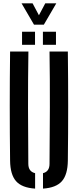

<svg xmlns="http://www.w3.org/2000/svg" viewBox="-20 -1104 460 1132"><path d="M39.5 -157Q35.5 -478.5 39.5 -800H147.5Q145 -640 145.2 -469Q145.5 -298 147 -138Q147 -92.5 187 -83V8Q109 3 74.8 -35.8Q40.5 -74.5 39.5 -157ZM233.5 8V-83Q272 -92.5 272 -138Q273.5 -298 274 -469Q274.5 -640 272 -800H380Q384 -478.5 380 -157Q379 -74.5 345 -35.8Q311 3 233.5 8ZM233 -840V-917H310V-840ZM110 -840V-917H186.5V-840ZM180.5 -958.5 107 -1084.5H172L209.5 -1014L247 -1084.5H312L238.5 -958.5Z"/></svg>

Font: Big Shoulders Stencil Display
Style: Bold
Weight: 700
Designer: Patric King
Foundry: XO Type Co
Version: Version 1.000